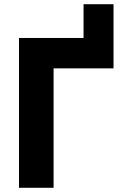

<svg xmlns="http://www.w3.org/2000/svg" viewBox="-20 -890 583 910"><path d="M70 0V-710H376V-870H518V-566H234V0Z"/></svg>

Font: Raleway ExtraBold
Style: Regular
Weight: 800
Designer: Matt McInerney, Pablo Impallari, Rodrigo Fuenzalida
Foundry: Matt McInerney, Pablo Impallari, Rodrigo Fuenzalida
Version: Version 4.026